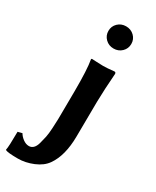

<svg xmlns="http://www.w3.org/2000/svg" viewBox="-264 -739 842 1033"><g transform="rotate(30 157.5 -222.0)"><path d="M142.6 -558.1Q122.1 -578.1 122.1 -607.2Q122.1 -636.2 142.6 -656Q163.1 -675.8 193.1 -675.8Q223.1 -675.8 243.7 -656Q264.2 -636.2 264.2 -607.2Q264.2 -578.1 243.7 -558.1Q223.1 -538.1 193.1 -538.1Q163.1 -538.1 142.6 -558.1ZM127 -234.9Q127.9 -368.7 117.2 -428.2L120.1 -432.1Q125 -432.1 150.4 -430.7Q175.8 -429.2 190.9 -429.2Q215.8 -429.2 259.8 -434.1Q268.6 -434.1 269 -423.8Q261.2 -322.8 259.8 -246.1L257.8 -28.8Q256.8 90.3 209 158.2Q185.1 192.4 137.5 212.2Q89.8 231.9 43.9 231.9Q-20 231.9 -34.2 224.1L-35.2 221.2Q-30.3 203.1 -29.8 107.9L-2.9 101.1Q5.9 117.2 23.9 130.6Q42 144 61 144Q76.2 144 87.6 133.1Q99.1 122.1 105.5 99.1Q111.8 76.2 116.5 54.2Q121.1 32.2 123 -2.9Q125 -38.1 125.5 -59.6Q126 -81.1 126 -116.2Z"/></g></svg>

Font: Linux Biolinum
Style: Bold
Weight: 700
Designer: Philipp H. Poll
Foundry: Philipp H. Poll
Version: Version 1.3.2 ; ttfautohint (v0.9)